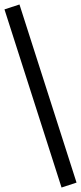

<svg xmlns="http://www.w3.org/2000/svg" viewBox="-40 -773 362 858"><path d="M235 65 -20 -731 47 -753 302 43Z"/></svg>

Font: wassup Sans
Style: Regular
Weight: 400
Version: Version 2.001